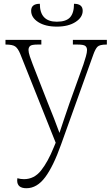

<svg xmlns="http://www.w3.org/2000/svg" viewBox="-20 -747 594 1017"><path d="M281 -606Q220 -606 182.5 -630Q145 -654 145 -690Q145 -727 191 -727Q191 -632 281 -632Q330 -632 351 -655Q372 -678 372 -727Q418 -727 418 -690Q418 -655 380 -630.5Q342 -606 281 -606ZM120 250Q71 250 71 209Q71 203 72 197Q89 202 107 202Q161 202 197.5 156Q234 110 265 33L275 9L87 -462Q75 -491 60.5 -501Q46 -511 11 -511H9V-536H199V-511H179Q148 -511 139.5 -503.5Q131 -496 131 -482Q131 -470 138 -448.5Q145 -427 153 -407L232 -205Q250 -161 266 -120Q282 -79 295 -43Q307 -79 320 -118Q333 -157 348 -200L422 -406Q429 -427 435 -448Q441 -469 441 -482Q441 -496 432 -503.5Q423 -511 391 -511H366V-536H546V-511H544Q508 -511 496.5 -499.5Q485 -488 474 -457L304 17Q263 133 219.5 191.5Q176 250 120 250Z"/></svg>

Font: Noto Serif ExtraLight
Style: Regular
Weight: 200
Designer: Monotype Design Team
Foundry: Monotype Imaging Inc.
Version: Version 2.015; ttfautohint (v1.8.4.7-5d5b)